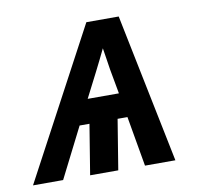

<svg xmlns="http://www.w3.org/2000/svg" viewBox="-86 -601 726 672"><g transform="rotate(-10 277.5 -265.0)"><path d="M-21 0H86L176 -178H211L182 0H282L311 -178H346L377 0H485L377 -530H262ZM220 -265 265 -353Q275 -373 284.5 -392Q294 -411 303 -430Q306 -411 309 -392Q312 -373 315 -353L331 -265Z"/></g></svg>

Font: Iosevka Sparkle Medium
Style: Italic
Weight: 500
Italic angle: -9°
Designer: Belleve Invis
Foundry: Belleve Invis
Version: Version 4.5.0; ttfautohint (v1.8.3)